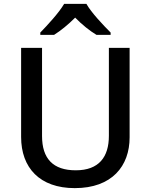

<svg xmlns="http://www.w3.org/2000/svg" viewBox="-20 -1027 778 991"><path d="M426 -1007H311C285 -962 225 -897 188 -859V-847H259C294 -869 332 -900 368 -936C403 -900 443 -868 478 -847H551V-859C514 -896 451 -962 426 -1007ZM649 -318V-780H542V-326C542 -217 491 -148 371 -148C254 -148 197 -208 197 -325V-780H89V-320C89 -161 185 -56 366 -56C558 -56 649 -170 649 -318Z"/></svg>

Font: Noto Sans Malayalam UI Medium
Style: Regular
Weight: 500
Designer: Jelle Bosma - Monotype Design Team
Foundry: Monotype Imaging Inc.
Version: Version 2.104